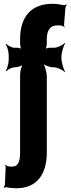

<svg xmlns="http://www.w3.org/2000/svg" viewBox="-38 -780 372 1013"><path d="M301 -635 303 -638C301 -640 299 -645 300 -649L307 -737C307 -743 312 -751 314 -754L312 -757C308 -754 301 -751 296 -753C278 -757 260 -760 239 -760C131 -760 68 -696 68 -574V-551C68 -540 72 -521 78 -515L81 -518C76 -524 62 -528 53 -528H39C25 -528 3 -539 -5 -549L-8 -546C0 -536 8 -507 8 -489V-465C8 -446 0 -417 -8 -407L-5 -404C3 -414 26 -425 40 -425C55 -425 81 -433 89 -443L86 -446C76 -436 68 -404 68 -386V24C68 70 59 99 26 99C14 99 -3 99 -8 88L-11 91C-10 93 -8 96 -8 99L-12 193C-13 198 -16 206 -18 209L-17 212C-14 209 -6 207 -2 208C14 212 29 213 50 213C154 213 209 142 209 24V-375C209 -399 198 -439 185 -451L183 -449C193 -436 224 -425 243 -425H245C264 -425 294 -411 304 -399L306 -401C297 -414 286 -451 286 -475V-478C286 -502 297 -539 306 -552L304 -554C294 -542 265 -528 246 -528H224C215 -528 201 -524 196 -518L199 -515C205 -521 209 -540 209 -551V-574C209 -621 228 -646 263 -646C278 -646 295 -647 301 -635Z"/></svg>

Font: Asimov
Style: EdgeExtreme
Weight: 500
Designer: Google
Version: Version 2.000980: 2014